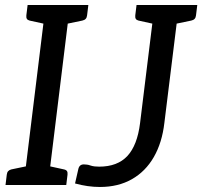

<svg xmlns="http://www.w3.org/2000/svg" viewBox="-20 -737 806 765"><path d="M74 0 162 -717H259L171 0ZM2 0 7 -41Q8 -50 12.5 -55Q17 -60 25 -62L102 -78L104 0ZM142 0 162 -78 235 -62Q244 -60 247 -55Q250 -50 249 -41L244 0ZM192 -717 171 -639 98 -655Q90 -657 87 -662Q84 -667 85 -676L90 -717ZM332 -717 327 -676Q326 -667 321.5 -662Q317 -657 308 -655L231 -639L230 -717ZM378 8Q330 8 279 -6L292 -63Q296 -82 314 -82Q320 -82 327 -81Q334 -80 339 -78Q348 -75 356.5 -74Q365 -73 375 -73Q448 -73 487.5 -115.5Q527 -158 538 -246L596 -717H693L635 -248Q626 -169 593 -111.5Q560 -54 505.5 -23Q451 8 378 8ZM626 -717 605 -639 532 -655Q524 -657 521 -662Q518 -667 519 -676L524 -717ZM766 -717 761 -676Q760 -667 755.5 -662Q751 -657 742 -655L665 -639L664 -717Z"/></svg>

Font: Aleo
Style: Italic
Weight: 400
Italic angle: -7°
Designer: Alessio Laiso
Foundry: Alessio Laiso
Version: Version 2.001;gftools[0.9.29]